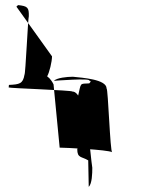

<svg xmlns="http://www.w3.org/2000/svg" viewBox="-20 -623 614 753"><path d="M14 -280 15 -290C56 -292 70 -294 76 -330C80 -330 90 -556 93 -559C94 -594 88 -599 51 -603C48 -599 45 -601 45 -596L184 -402C184 -382 174 -338 164 -322C140 -331 170 -334 190 -292L214 -44C233 -44 403 -36 420 -26C412 -24 404 -276 398 -276C398 -312 303 -318 266 -322C242 -322 204 -318 191 -306C191 -306 342 -318 330 -306C330 -306 342 -308 330 -296C291 -294 299 -300 286 -246C286 -246 296 -51 283 -38C283 -2 300 -10 326 6L328 110C341 97 342 58 342 35C334 -10 320 -264 264 -264C264 -269 16 -277 14 -280Z"/></svg>

Font: Zinc
Style: Regular
Weight: 400
Version: Version 1